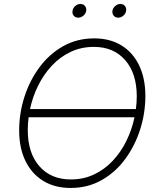

<svg xmlns="http://www.w3.org/2000/svg" viewBox="-20 -929 792 959"><path d="M332.5 9.8Q253.4 9.8 195.8 -25.6Q138.2 -61 106.9 -125.5Q75.7 -189.9 75.7 -277.8Q75.7 -362.8 101.8 -444.6Q127.9 -526.4 176.8 -592.5Q225.6 -658.7 294.9 -698Q364.3 -737.3 450.7 -737.3Q529.3 -737.3 586.7 -702.1Q644 -667 675 -602.3Q706.1 -537.6 706.1 -449.7Q706.1 -364.7 680.2 -283Q654.3 -201.2 605.7 -135Q557.1 -68.8 488 -29.5Q418.9 9.8 332.5 9.8ZM129.9 -384.3H658.7Q663.1 -416 663.1 -447.8Q663.1 -562.5 605.2 -628.7Q547.4 -694.8 449.2 -694.8Q385.7 -694.8 333 -669.9Q280.3 -645 239.3 -601.3Q198.2 -557.6 170.7 -501.7Q143.1 -445.8 129.9 -384.3ZM334 -32.7Q397 -32.7 449.7 -57.6Q502.4 -82.5 543.2 -126Q584 -169.4 611.3 -225.3Q638.7 -281.2 651.9 -343.3H123Q118.7 -311.5 118.7 -279.8Q118.7 -165 176.5 -98.9Q234.4 -32.7 334 -32.7ZM370.6 -840.8Q356.4 -840.8 348.1 -850.8Q339.8 -860.8 342.3 -875Q344.2 -889.2 356 -899.2Q367.7 -909.2 381.8 -909.2Q396 -909.2 404.3 -899.2Q412.6 -889.2 410.6 -875Q408.2 -860.8 396.5 -850.8Q384.8 -840.8 370.6 -840.8ZM570.3 -840.8Q556.2 -840.8 547.9 -850.8Q539.6 -860.8 541.5 -875Q543.9 -889.2 555.7 -899.2Q567.4 -909.2 581.5 -909.2Q595.7 -909.2 604 -899.2Q612.3 -889.2 609.9 -875Q607.9 -860.8 596.2 -850.8Q584.5 -840.8 570.3 -840.8Z"/></svg>

Font: Inter Extra Light
Style: Italic
Weight: 200
Italic angle: -9.39999°
Designer: Rasmus Andersson
Foundry: rsms
Version: Version 4.000;git-3c8e0fc